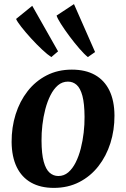

<svg xmlns="http://www.w3.org/2000/svg" viewBox="-20 -911 620 944"><path d="M333.3 -568.7Q400.2 -568.7 446.7 -542.7Q493.1 -516.7 517.8 -466.3Q542.4 -415.8 542.8 -342.8Q543.1 -271.6 522.9 -207.5Q502.6 -143.4 463.8 -93.8Q425.1 -44.2 369.6 -15.7Q314.2 12.8 244.5 12.8Q179.3 12.8 133 -13.2Q86.7 -39.3 62.2 -89.7Q37.8 -140.2 37.1 -212.6Q36.7 -284.6 56.9 -348.9Q77.1 -413.2 115.7 -462.6Q154.3 -512.1 209.4 -540.4Q264.4 -568.7 333.3 -568.7ZM314.1 -509.7Q286.2 -509.7 264.9 -491.6Q243.7 -473.4 228.3 -442.9Q212.9 -412.4 202.9 -374.5Q193 -336.7 188.4 -296.5Q183.8 -256.4 184.2 -219.6Q184.5 -154.5 194.9 -116.4Q205.3 -78.3 223.9 -62Q242.4 -45.6 266.8 -45.6Q294.5 -45.6 315.6 -63.6Q336.7 -81.6 352 -112.1Q367.4 -142.6 377.1 -180.6Q386.8 -218.6 391.4 -258.8Q396.1 -299.1 395.7 -336.4Q395.3 -401.9 385.2 -439.7Q375 -477.5 356.9 -493.6Q338.8 -509.7 314.1 -509.7ZM232.3 -630.4Q214.3 -641.8 187.1 -667.2Q159.9 -692.6 132.5 -722.7Q105 -752.9 84.6 -779Q64.2 -805 59.1 -817.9L138.5 -882.5L265.5 -658.5ZM412 -630.4Q395 -643.7 370.6 -671.8Q346.2 -699.9 321.8 -732.6Q297.4 -765.3 279.7 -793.2Q262 -821.1 258.2 -834.5L343.7 -890.8L447.5 -655.1Z"/></svg>

Font: Merriweather Light
Style: Italic
Weight: 300
Italic angle: -7.8°
Designer: Eben Sorkin
Foundry: Eben Sorkin
Version: Version 2.101